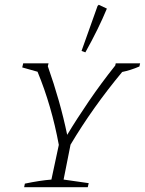

<svg xmlns="http://www.w3.org/2000/svg" viewBox="-20 -783 606 803"><path d="M81 0 84 -15Q146 -28 195 -32L226 -177Q196 -340 137 -483L73 -501L77 -518H183L180 -506Q206 -432 226 -361.5Q246 -291 261 -219Q300 -284 351.5 -359.5Q403 -435 462 -509L464 -518H566L563 -505Q526 -489 491 -482Q368 -334 275 -178L246 -32L351 -17L347 0ZM337 -564 321 -570 388 -758 393 -763 427 -747Q410 -706 387.5 -660Q365 -614 337 -564Z"/></svg>

Font: Piazzolla SC ExtraLight
Style: Italic
Weight: 200
Italic angle: -11.3°
Designer: Juan Pablo del Peral
Foundry: Huerta Tipografica
Version: Version 1.330